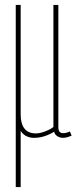

<svg xmlns="http://www.w3.org/2000/svg" viewBox="-20 -550 311 780"><path d="M44 210V-530H64V-84Q64 -47 79.5 -27.5Q95 -8 126 -8Q136 -8 149 -11.5Q162 -15 175 -21Q188 -27 197 -34V-530H217V-34Q217 -26 219 -20Q221 -14 225.5 -11.5Q230 -9 236 -9Q250 -9 264 -16L271 1Q264 4 258 6Q252 8 246.5 9Q241 10 236 10Q223 10 212.5 3Q202 -4 200 -15Q189 -8 175 -2Q161 4 147 7Q133 10 119 10Q103 10 89 4Q75 -2 64 -18V210Z"/></svg>

Font: Georama ExtraCondensed Thin
Style: Regular
Weight: 100
Width: 2
Designer: Jean-Baptiste Levee
Foundry: Production Type
Version: Version 1.001